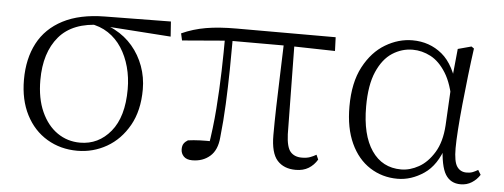

<svg xmlns="http://www.w3.org/2000/svg" viewBox="-41 -624 1939 739"><g transform="rotate(5 928.0 -254.0)"><path d="M277 14Q212 14 160 -17Q108 -48 78.5 -105.5Q49 -163 49 -241Q49 -322 80.5 -382Q112 -442 176.5 -475.5Q241 -509 338 -510L593 -513L597 -455L339 -473L326 -476Q217 -475 164.5 -413Q112 -351 112 -245Q112 -174 135 -123Q158 -72 197 -45Q236 -18 285 -18Q356 -18 403 -75Q450 -132 450 -239Q450 -284 439 -324.5Q428 -365 407 -397.5Q386 -430 354.5 -451Q323 -472 281 -478L291 -487Q340 -484 380 -463Q420 -442 448.5 -408.5Q477 -375 492.5 -332.5Q508 -290 508 -243Q508 -161 475.5 -103.5Q443 -46 390.5 -16Q338 14 277 14Z M721 12Q699 12 688 0.5Q677 -11 677 -27Q677 -41 682.5 -49Q688 -57 698 -63Q719 -66 744.5 -67Q770 -68 801 -67L778 -41Q791 -120 796.5 -194.5Q802 -269 804 -340.5Q806 -412 806 -482H836Q836 -415 835 -348Q834 -281 831 -215Q828 -149 821 -85Q817 -36 789.5 -12Q762 12 721 12ZM642 -444 636 -471Q680 -491 729.5 -499.5Q779 -508 847 -508H1230L1232 -455L1051 -459H822ZM1121 14Q1075 14 1049.5 -14.5Q1024 -43 1024 -112Q1024 -161 1025.5 -220.5Q1027 -280 1029.5 -346.5Q1032 -413 1034 -482H1074L1079 -120Q1081 -70 1096.5 -52.5Q1112 -35 1140 -35Q1159 -35 1171.5 -39.5Q1184 -44 1196 -51L1204 -33Q1191 -11 1170.5 1.5Q1150 14 1121 14Z M1514 14Q1455 14 1407.5 -16.5Q1360 -47 1333 -105.5Q1306 -164 1306 -247Q1306 -340 1338.5 -401Q1371 -462 1421.5 -492Q1472 -522 1526 -522Q1592 -522 1640.5 -482Q1689 -442 1711 -349H1719L1697 -296Q1685 -368 1659 -409.5Q1633 -451 1599.5 -468.5Q1566 -486 1530 -486Q1488 -486 1451.5 -462.5Q1415 -439 1392.5 -387.5Q1370 -336 1370 -253Q1370 -143 1411 -83Q1452 -23 1525 -23Q1559 -23 1593 -42Q1627 -61 1652 -102Q1677 -143 1681 -207L1691 -393L1702 -504L1754 -518L1764 -511Q1757 -461 1750.5 -404.5Q1744 -348 1738.5 -293.5Q1733 -239 1730 -194.5Q1727 -150 1727 -123Q1727 -71 1740 -52Q1753 -33 1777 -33Q1791 -33 1801 -37Q1811 -41 1821 -47L1832 -29Q1820 -10 1801 2Q1782 14 1758 14Q1719 14 1699.5 -17.5Q1680 -49 1677 -128H1689Q1665 -52 1616 -19Q1567 14 1514 14Z"/></g></svg>

Font: Noto Serif HK ExtraLight
Style: Regular
Weight: 200
Designer: Ryoko NISHIZUKA 西塚涼子 (kana & ideographs); Frank Grießhammer (Latin, Greek & Cyrillic); Wenlong ZHANG 张文龙 (bopomofo); San
Foundry: Adobe
Version: Version 2.002-H1;hotconv 1.1.0;makeotfexe 2.6.0